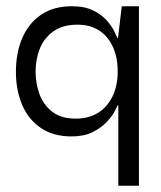

<svg xmlns="http://www.w3.org/2000/svg" viewBox="-20 -427 515 615"><path d="M209 10Q151 10 111 -17Q71 -44 51 -91Q31 -138 31 -197Q31 -258 51.5 -305.5Q72 -353 112 -380Q152 -407 210 -407Q251 -407 278.5 -393.5Q306 -380 322.5 -361Q339 -342 346.5 -326Q354 -310 356 -305H358L370 -407H425V168H359V-90H357Q355 -85 346.5 -69Q338 -53 320.5 -35Q303 -17 276 -3.5Q249 10 209 10ZM223 -47Q263 -47 293 -65Q323 -83 340 -117.5Q357 -152 357 -198Q357 -244 341 -278Q325 -312 296.5 -330Q268 -348 228 -348Q181 -348 151 -326.5Q121 -305 107.5 -271Q94 -237 94 -198Q94 -160 106.5 -125.5Q119 -91 147.5 -69Q176 -47 223 -47Z"/></svg>

Font: Darker Grotesque Light Medium
Style: Regular
Weight: 500
Version: Version 1.000;gftools[0.9.28]